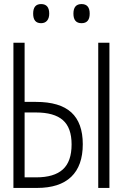

<svg xmlns="http://www.w3.org/2000/svg" viewBox="-20 -924 603 944"><path d="M46 0V-714H101V-423H157Q274 -423 330.5 -371.5Q387 -320 387 -215Q387 -109 330 -54.5Q273 0 162 0ZM463 0V-714H518V0ZM101 -52H158Q246 -52 289 -91Q332 -130 332 -214Q332 -296 289 -333.5Q246 -371 157 -371H101ZM381 -810Q341 -810 341 -857Q341 -904 381 -904Q421 -904 421 -857Q421 -810 381 -810ZM182 -810Q143 -810 143 -857Q143 -904 182 -904Q222 -904 222 -857Q222 -835 211.5 -822.5Q201 -810 182 -810Z"/></svg>

Font: Noto Sans Mono SemiCondensed Light
Style: Regular
Weight: 300
Width: 4
Designer: Monotype Design Team
Foundry: Monotype Imaging Inc.
Version: Version 2.014; ttfautohint (v1.8.4.7-5d5b)